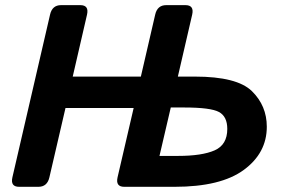

<svg xmlns="http://www.w3.org/2000/svg" viewBox="-20 -720 1104 740"><path d="M53.7 0Q19.5 0 27.8 -36.6L172.9 -663.6Q181.2 -700.2 215.3 -700.2H289.6Q323.7 -700.2 315.4 -663.6L260.3 -424.8H522.9L578.1 -663.6Q586.4 -700.2 620.6 -700.2H694.8Q729 -700.2 720.7 -663.6L665.5 -424.8H731.4Q893.6 -424.8 950.9 -368.7Q1008.3 -312.5 1008.3 -231.4Q1008.3 -130.4 919.7 -65.2Q831.1 0 652.8 0H459Q424.8 0 433.1 -36.6L495.1 -303.7H232.4L170.4 -36.6Q162.1 0 127.9 0ZM594.7 -119.1H666Q758.8 -119.1 807.4 -140.6Q856 -162.1 856 -223.1Q856 -271 824 -288.3Q792 -305.7 689.9 -305.7H638.2Z"/></svg>

Font: Istok
Style: Bold Italic
Weight: 700
Italic angle: -13°
Designer: Andrey V. Panov
Foundry: Andrey V. Panov
Version: Version 1.0.3